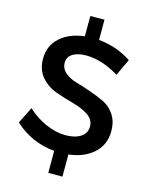

<svg xmlns="http://www.w3.org/2000/svg" viewBox="-140 -922 902 1153"><g transform="rotate(15 311.0 -346.0)"><path d="M576 -197Q576 -114 518 -60.5Q460 -7 363 4V142H275V5Q132 -7 26 -105L77 -207Q130 -158 193.5 -130.5Q257 -103 314 -103Q375 -103 410 -126.5Q445 -150 445 -191Q445 -234 406 -260Q367 -286 311.5 -301Q256 -316 200.5 -335.5Q145 -355 106 -399Q67 -443 67 -513Q67 -593 123.5 -644.5Q180 -696 275 -707V-833L363 -834V-708Q477 -697 567 -637L518 -533Q411 -598 313 -598Q261 -598 230 -578.5Q199 -559 199 -523Q199 -487 227 -462.5Q255 -438 297 -426Q339 -414 388 -397Q437 -380 479 -360Q521 -340 548.5 -298.5Q576 -257 576 -197Z"/></g></svg>

Font: Montserrat-Arabic
Style: Regular
Weight: 400
Designer: Mohamed Gaber
Foundry: Kief Type Foundry
Version: Version 5.008;PS 005.008;hotconv 1.0.88;makeotf.lib2.5.64775